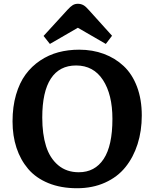

<svg xmlns="http://www.w3.org/2000/svg" viewBox="-20 -975 812 1009"><path d="M242.2 -744.1 209 -786.1 335 -923.8Q350.6 -940.9 362.3 -948Q374 -955.1 389.2 -955.1Q404.8 -955.1 417.7 -948.2Q430.7 -941.4 448.2 -920.9L568.8 -787.1L536.1 -744.1L389.2 -829.1ZM384.8 14.2Q299.8 14.2 234.1 -12.7Q168.5 -39.6 127.9 -87.4Q87.4 -135.3 66.7 -198.2Q45.9 -261.2 45.9 -336.9Q45.9 -414.1 64.2 -477.1Q82.5 -540 114.5 -583.5Q146.5 -627 190.9 -656.7Q235.4 -686.5 286.6 -700.2Q337.9 -713.9 396 -713.9Q466.3 -713.9 525.6 -691.9Q585 -669.9 629.9 -627.9Q674.8 -585.9 700 -519.3Q725.1 -452.6 725.1 -368.2Q725.1 -287.1 703.1 -218Q681.2 -148.9 639.4 -96.9Q597.7 -44.9 532.2 -15.4Q466.8 14.2 384.8 14.2ZM394 -69.8Q478.5 -69.8 524.7 -139.4Q570.8 -209 570.8 -350.1Q570.8 -478.5 521 -554.7Q471.2 -630.9 379.9 -630.9Q292.5 -630.9 247.3 -562Q202.1 -493.2 202.1 -356.9Q202.1 -270.5 221.9 -207.3Q241.7 -144 285.6 -106.9Q329.6 -69.8 394 -69.8Z"/></svg>

Font: Literata Book
Style: Bold
Weight: 700
Designer: Latin by Veronika Burian and Jose Scaglione. Greek by Irene Vlachou. Cyrillic by Vera Evstafieva
Foundry: TypeTogether
Version: Version 2.003;PS 002.003;hotconv 1.0.88;makeotf.lib2.5.64775